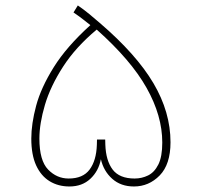

<svg xmlns="http://www.w3.org/2000/svg" viewBox="-20 -675 729 695"><path d="M345.2 -98.6Q355 -55.7 386.2 -27.8Q417.5 0 464.8 0Q519 0 558.1 -40Q597.2 -80.1 597.2 -160.2Q597.2 -269 535.4 -373.8Q473.6 -478.5 340.8 -592.3Q322.8 -607.9 303 -624.3Q283.2 -640.6 261.7 -655.3L246.1 -629.9Q257.3 -622.6 267.3 -615Q277.3 -607.4 287.1 -599.9Q296.9 -592.3 307.1 -584Q221.2 -506.3 174.8 -432.1Q128.4 -357.9 110.8 -292.2Q93.3 -226.6 93.3 -173.3Q93.3 -114.7 110.8 -76.4Q128.4 -38.1 159.7 -19Q190.9 0 231.4 0Q277.3 0 307.1 -27.8Q336.9 -55.7 345.2 -98.6ZM331.1 -169.9 330.6 -150.4Q328.6 -93.8 304.4 -61.3Q280.3 -28.8 228.5 -28.8Q185.5 -28.8 154.1 -61.3Q122.6 -93.8 122.6 -173.3Q122.6 -227.5 142.6 -295.2Q162.6 -362.8 208.3 -433.6Q253.9 -504.4 330.1 -567.9Q454.1 -457.5 510.7 -356.7Q567.4 -255.9 567.4 -159.2Q567.4 -107.9 553.2 -79.6Q539.1 -51.3 516.1 -40Q493.2 -28.8 467.3 -28.8Q412.6 -28.8 387.9 -61Q363.3 -93.3 361.3 -151.4L360.8 -169.9Z"/></svg>

Font: Estedad-FD-VF Thin
Style: Regular
Weight: 100
Designer: Amin Abedi
Version: Version 5.0